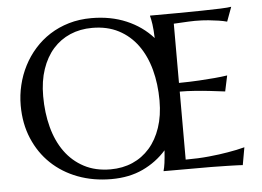

<svg xmlns="http://www.w3.org/2000/svg" viewBox="-51 -779 1176 861"><g transform="rotate(-5 536.5 -348.5)"><path d="M652.8 -700.2Q713.9 -700.2 774.2 -700.7Q834.5 -701.2 884.8 -701.9Q935.1 -702.6 970.7 -704.1Q1006.3 -705.6 1019 -708L995.1 -643.1Q979 -647.5 957.5 -650.9Q939 -653.8 912.4 -656.5Q885.7 -659.2 851.1 -659.2Q839.4 -659.2 823 -658.4Q806.6 -657.7 791.5 -656.7Q773.9 -655.8 755.9 -654.8V-388.2Q806.2 -388.7 846.7 -391.1Q887.2 -393.6 915.5 -396Q948.7 -398.9 974.1 -402.8L959 -332Q925.3 -336.4 890.1 -340.3Q859.9 -343.8 824.2 -346.4Q788.6 -349.1 755.9 -349.1V-43Q813.5 -43 861.8 -47.9Q910.2 -52.7 946.3 -59.1Q988.3 -65.9 1022.9 -75.2L1008.8 3.9Q1002.9 3.4 991.2 2.9Q979.5 2.4 965.1 2Q950.7 1.5 934.8 1.2Q918.9 1 904.8 0.7Q890.6 0.5 879.6 0.2Q868.7 0 863.8 0H652.8V-2Q656.7 -14.6 659.7 -36.1Q662.6 -57.6 665 -92.8Q621.1 -43 559.3 -13.9Q497.6 15.1 417 15.1Q335.4 15.1 266.4 -11Q197.3 -37.1 147 -85Q96.7 -132.8 68.4 -200Q40 -267.1 40 -349.1Q40 -395.5 50.8 -440.4Q61.5 -485.4 82.3 -525.9Q103 -566.4 133.1 -600.3Q163.1 -634.3 201.9 -659.2Q240.7 -684.1 287.8 -698Q335 -711.9 389.2 -711.9Q476.6 -711.9 546.6 -682.1Q616.7 -652.3 665 -598.1Q663.6 -637.2 660.2 -660.6Q656.7 -684.1 652.8 -698.2ZM417 -28.8Q471.2 -28.8 516.1 -48.3Q561 -67.9 593.5 -105Q626 -142.1 644 -195.6Q662.1 -249 662.1 -316.9Q662.1 -392.1 644.8 -456.3Q627.4 -520.5 593.3 -567.6Q559.1 -614.7 508.1 -641.4Q457 -668 389.2 -668Q335 -668 290 -648.7Q245.1 -629.4 212.6 -592.8Q180.2 -556.2 162.1 -502.9Q144 -449.7 144 -381.8Q144 -307.1 161.1 -242.4Q178.2 -177.7 212.4 -130.4Q246.6 -83 297.9 -55.9Q349.1 -28.8 417 -28.8Z"/></g></svg>

Font: Marcellus SC
Style: Regular
Weight: 400
Designer: Astigmatic (AOETI)
Foundry: Astigmatic (AOETI)
Version: Version 1.001